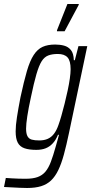

<svg xmlns="http://www.w3.org/2000/svg" viewBox="-62 -740 455 957"><path d="M73 197Q55 197 35.5 196Q16 195 -3.5 194Q-23 193 -42 192L-33 147Q-19 148 -2.5 149Q14 150 31.5 150.5Q49 151 66 151Q102 151 125.5 142.5Q149 134 164.5 115.5Q180 97 191.5 66.5Q203 36 215 -7Q218 -19 223.5 -37Q229 -55 232 -68H227Q217 -43 201.5 -26Q186 -9 166 -1Q146 7 119 7Q83 7 60 -1Q37 -9 26.5 -29Q16 -49 16 -85Q16 -114 22.5 -156Q29 -198 40 -255Q57 -334 72 -385.5Q87 -437 106 -466Q125 -495 150.5 -506.5Q176 -518 213 -518Q237 -518 257.5 -512.5Q278 -507 291.5 -490.5Q305 -474 306 -440H311L329 -510H373L282 -78Q269 -16 256.5 30Q244 76 228.5 108Q213 140 192.5 159.5Q172 179 143 188Q114 197 73 197ZM134 -40Q158 -40 176 -48Q194 -56 207 -73Q220 -90 229 -116Q236 -135 244 -163Q252 -191 260 -223Q268 -255 275 -287.5Q282 -320 286 -348Q290 -376 290 -395Q290 -437 274.5 -454Q259 -471 226 -471Q198 -471 178.5 -463.5Q159 -456 145.5 -434.5Q132 -413 119.5 -370Q107 -327 92 -255Q80 -200 74 -160.5Q68 -121 68 -99Q68 -74 75 -61Q82 -48 96.5 -44Q111 -40 134 -40ZM222 -584V-589L274 -720H331L330 -715L260 -584Z"/></svg>

Font: Saira ExtraCondensed Light
Style: Italic
Weight: 300
Width: 2
Italic angle: -12°
Designer: Hector Gatti with collaboration of the Omnibus-Type team
Foundry: Omnibus-Type
Version: Version 1.101